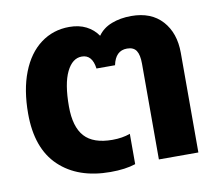

<svg xmlns="http://www.w3.org/2000/svg" viewBox="-67 -629 825 723"><g transform="rotate(-10 345.5 -267.5)"><path d="M32 -255Q32 -346 58 -412.5Q84 -479 131.5 -514.5Q179 -550 241 -550Q278 -550 305.5 -536Q333 -522 350 -497Q369 -524 402.5 -537Q436 -550 478 -550Q554 -550 596 -503.5Q638 -457 638 -381V0H487V-366Q487 -400 476.5 -416Q466 -432 441 -432Q397 -432 386 -378H315Q308 -432 268 -432Q232 -432 210 -387Q188 -342 188 -255Q188 -177 221.5 -140Q255 -103 328 -103Q366 -103 396 -114V2Q357 15 300 15Q176 15 104 -53.5Q32 -122 32 -255Z"/></g></svg>

Font: Prompt SemiBold
Style: Regular
Weight: 600
Designer: Katatrad Team
Foundry: CadsonDemak
Version: Version 1.000